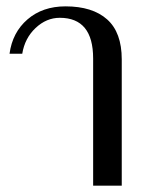

<svg xmlns="http://www.w3.org/2000/svg" viewBox="-20 -584 466 604"><path d="M273 -400Q273 -528 168 -528Q126 -528 92 -496Q58 -464 50 -415H10Q19 -482 66.5 -523Q114 -564 186 -564Q271 -564 317 -523Q363 -482 363 -397V0H273Z"/></svg>

Font: Trirong
Style: Regular
Weight: 400
Designer: Katatrad Team
Foundry: CadsonDemak
Version: Version 1.001